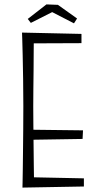

<svg xmlns="http://www.w3.org/2000/svg" viewBox="-20 -847 462 872"><path d="M82 5Q82 5 82.5 -17Q83 -39 83.5 -76Q84 -113 84.5 -160.5Q85 -208 85.5 -261Q86 -314 86 -365Q86 -429 85 -489Q84 -549 83 -596.5Q82 -644 81 -671.5Q80 -699 80 -699L134 -688Q134 -688 133.5 -666Q133 -644 133 -608Q133 -572 132.5 -528.5Q132 -485 131.5 -442Q131 -399 131 -364Q131 -329 131.5 -282.5Q132 -236 132.5 -187Q133 -138 133.5 -96Q134 -54 134.5 -28Q135 -2 135 -2ZM82 5 119 -42 361 -37V0ZM107 -212V-258L357 -255L355 -216ZM109 -650 80 -699 350 -693V-651ZM316 -741 217 -792 120 -743 106 -761 191 -827 243 -825 330 -763Z"/></svg>

Font: Truculenta ExtraLight
Style: Regular
Weight: 250
Version: Version 1.002